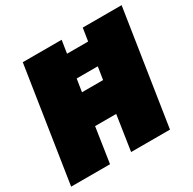

<svg xmlns="http://www.w3.org/2000/svg" viewBox="-154 -844 1006 1001"><g transform="rotate(-30 348.5 -344.0)"><path d="M465 -688H699L593 0H359L391 -211H264L232 0H-2L104 -688H338L326 -611H453ZM293 -398H420L432 -474H305Z"/></g></svg>

Font: Azeri Sans Black
Style: Italic
Weight: 900
Designer: Hector Gatti & Omnibus-Type (original fonts) / Cristiano Sobral (main changes and remastering)
Foundry: Omnibus-Type
Version: Version 0.07;August 21, 2020;FontCreator 13.0.0.2681 64-bit;